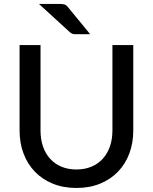

<svg xmlns="http://www.w3.org/2000/svg" viewBox="-20 -947 778 976"><path d="M368.5 -85.5Q411.5 -85.5 445.5 -100Q479.5 -114.5 503 -140.8Q526.5 -167 539 -203.2Q551.5 -239.5 551.5 -283.5V-718H657.5V-283.5Q657.5 -220.5 637.5 -167Q617.5 -113.5 580 -74.5Q542.5 -35.5 489 -13.5Q435.5 8.5 368.5 8.5Q301.5 8.5 248 -13.5Q194.5 -35.5 157 -74.5Q119.5 -113.5 99.5 -167Q79.5 -220.5 79.5 -283.5V-718H186V-284Q186 -240 198.2 -203.5Q210.5 -167 234 -140.8Q257.5 -114.5 291.5 -100Q325.5 -85.5 368.5 -85.5ZM282 -927Q299 -927 308 -924.2Q317 -921.5 326 -910L438.5 -773H368.5Q357 -773 350.2 -774.5Q343.5 -776 335 -783.5L178 -927Z"/></svg>

Font: Lato 2
Style: Regular
Weight: 500
Designer: Lukasz Dziedzic with Adam Twardoch and Botio Nikoltchev
Foundry: tyPoland Lukasz Dziedzic
Version: Version 2.015; 2015-08-06; http://www.latofonts.com/